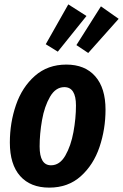

<svg xmlns="http://www.w3.org/2000/svg" viewBox="-20 -841 562 877"><path d="M25 -190Q25 -280 53 -361.5Q81 -443 139.5 -494.5Q198 -546 283 -546Q368 -546 415 -492.5Q462 -439 462 -340Q462 -251 434.5 -169.5Q407 -88 349 -36Q291 16 205 16Q119 16 72 -37Q25 -90 25 -190ZM327 -359Q327 -443 274 -443Q234 -443 208.5 -399Q183 -355 172 -292.5Q161 -230 161 -172Q161 -86 213 -86Q253 -86 278.5 -130.5Q304 -175 315.5 -238Q327 -301 327 -359ZM375 -768 244 -605 189 -639 292 -821ZM522 -755 383 -599 329 -635 441 -812Z"/></svg>

Font: Fira Sans Compressed SemiBold
Style: Italic
Weight: 600
Width: 1
Italic angle: -8°
Designer: bBox Type GmbH & Carrois Corporate GbR & Edenspiekermann AG
Foundry: bBox Type GmbH & Carrois Corporate GbR & Edenspiekermann AG
Version: Version 4.301